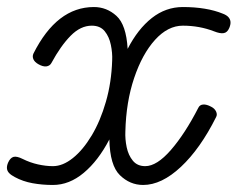

<svg xmlns="http://www.w3.org/2000/svg" viewBox="-55 -523 679 546"><path d="M95.5 3Q65 3 37.5 -2Q10 -7 -13 -19.5Q-23.5 -25 -29 -30.8Q-34.5 -36.5 -35.2 -43.8Q-36 -51 -32 -60.5Q-26 -74 -16.8 -76.8Q-7.5 -79.5 9.5 -71Q30.5 -60.5 53 -55.5Q75.5 -50.5 95.5 -50.5Q123.5 -50.5 152.2 -73.5Q181 -96.5 205.8 -137.8Q230.5 -179 246.2 -233.8Q262 -288.5 264 -351.5Q265 -372.5 260.2 -395.5Q255.5 -418.5 242.8 -434.2Q230 -450 206 -450Q174 -450 145.8 -421.2Q117.5 -392.5 91 -343.5Q86.5 -335.5 76.8 -334.2Q67 -333 54 -340.5Q43.5 -346.5 40 -354.5Q36.5 -362.5 40 -370.5Q106.5 -503 212 -503Q248.5 -503 276.2 -477.8Q304 -452.5 308 -384Q337 -440.5 376.8 -471.8Q416.5 -503 465 -503Q499 -503 527.5 -498.2Q556 -493.5 579 -484Q589.5 -480 594.8 -474Q600 -468 600.5 -460.5Q601 -453 597 -443.5Q591.5 -430.5 581.2 -428.8Q571 -427 553.5 -434Q512 -450 465 -450Q422.5 -450 386 -409.8Q349.5 -369.5 326.5 -301.2Q303.5 -233 301.5 -149Q300.5 -127.5 305.2 -104.5Q310 -81.5 322.8 -66Q335.5 -50.5 358 -50.5Q391 -50.5 431 -96.5Q471 -142.5 509 -216.5Q513 -225 522.8 -225.8Q532.5 -226.5 545.5 -219.5Q555.5 -214.5 559.5 -205.8Q563.5 -197 559.5 -190Q514.5 -100 459.5 -48.5Q404.5 3 352 3Q314.5 3 286 -24.8Q257.5 -52.5 256 -126.5Q224.5 -66 183.2 -31.5Q142 3 95.5 3Z"/></svg>

Font: Edu AU VIC WA NT Pre
Style: Regular
Weight: 400
Designer: Tina and Corey Anderson, Eben Sorkin, Mirko Velimirovic
Foundry: Google for Education
Version: Version 1.001